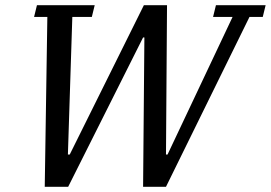

<svg xmlns="http://www.w3.org/2000/svg" viewBox="-20 -718 1041 738"><path d="M162 -653H111L122 -698H344L333 -653H258L241 -124H248L533 -698H622L618 -124H624L874 -653H799L810 -698H1001L990 -653H939L618 0H530L535 -574H530L242 0H152Z"/></svg>

Font: IBM Plex Serif Text
Style: Italic
Weight: 450
Italic angle: -14°
Designer: Mike Abbink, Paul van der Laan, Pieter van Rosmalen
Foundry: Bold Monday
Version: Version 3.001